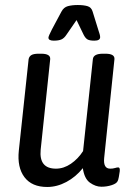

<svg xmlns="http://www.w3.org/2000/svg" viewBox="-20 -738 523 765"><path d="M168 7Q107 7 77.5 -32Q48 -71 55 -138L94 -502Q96 -513 105 -518.5Q114 -524 134 -524H144Q182 -524 180 -502L142 -141Q135 -66 203 -66Q234 -66 262.5 -85.5Q291 -105 311 -136L350 -502Q352 -524 390 -524H400Q438 -524 436 -502L395 -108Q391 -66 419 -66Q430 -66 438 -68.5Q446 -71 451 -71Q459 -71 457 -55Q456 -46 453.5 -33Q451 -20 449 -17Q445 -7 425.5 -0.5Q406 6 384 6Q361 6 338.5 -10Q316 -26 310 -68Q282 -33 244.5 -13Q207 7 168 7ZM194 -576Q173 -576 173 -588Q173 -594 187 -621L225 -692Q234 -709 250.5 -713.5Q267 -718 290 -718Q313 -718 328.5 -713.5Q344 -709 349 -692L371 -621Q375 -609 377 -602Q379 -595 379 -590Q379 -576 356 -576Q337 -576 328.5 -581Q320 -586 313 -600L285 -658L245 -600Q236 -586 225 -581Q214 -576 194 -576Z"/></svg>

Font: Asap Condensed Condensed Regular
Style: Italic
Weight: 400
Width: 3
Italic angle: -6°
Designer: Pablo Cosgaya
Foundry: Omnibus-Type
Version: Version 3.001; ttfautohint (v1.8.4.7-5d5b)